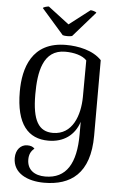

<svg xmlns="http://www.w3.org/2000/svg" viewBox="-62 -763 661 1040"><g transform="rotate(5 268.5 -243.5)"><path d="M161 -720C153 -720 132 -715 129 -709L249 -572C261 -568 288 -568 300 -572L420 -709C416 -715 396 -720 388 -720L275 -633ZM218 233C361 233 466 163 466 -45V-455C419 -505 338 -521 272 -521C85 -521 44 -374 44 -248C44 -69 112 4 221 4C304 4 363 -39 387 -113V-45C387 113 336 199 221 199C163 199 122 171 122 115C122 90 130 69 150 54C142 44 129 39 110 39C75 39 48 68 48 113C48 196 127 233 218 233ZM242 -40C165 -40 129 -97 129 -240C129 -360 149 -484 271 -484C319 -484 365 -472 388 -447L387 -248C386 -149 349 -40 242 -40Z"/></g></svg>

Font: Arima Koshi
Style: Regular
Weight: 400
Designer: Joana Correia and Natanael Gama
Foundry: NDISCOVER
Version: Version 1.019;PS 001.019;hotconv 1.0.88;makeotf.lib2.5.64775